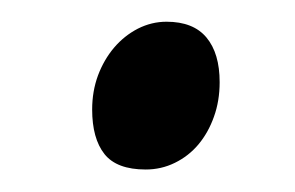

<svg xmlns="http://www.w3.org/2000/svg" viewBox="-20 -135 269 175"><path d="M180.2 -60.1Q180.2 -43 175 -28.6Q169.9 -14.2 160.9 -3.4Q151.9 7.3 139.4 13.4Q127 19.5 112.8 19.5Q86.4 19.5 75.2 5.4Q64 -8.8 64 -35.2Q64 -51.8 69.3 -66.2Q74.7 -80.6 84 -91.6Q93.3 -102.5 105.7 -108.9Q118.2 -115.2 131.8 -115.2Q156.2 -115.2 168.2 -100.8Q180.2 -86.4 180.2 -60.1Z"/></svg>

Font: Gentium Plus Am
Style: Regular
Weight: 400
Designer: J. Victor Gaultney, Annie Olsen, Iska Routamaa, Becca Hirsbrunner
Foundry: SIL International
Version: Version 5.000